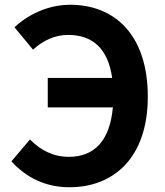

<svg xmlns="http://www.w3.org/2000/svg" viewBox="-20 -774 696 808"><path d="M181 -322H455C442 -178 374 -114 270 -114C201 -114 149 -144 106 -187L28 -95C93 -24 174 14 273 14C456 14 602 -108 602 -367C602 -627 463 -754 275 -754C179 -754 93 -709 41 -659L119 -565C161 -603 209 -627 267 -627C370 -627 435 -569 452 -446H181Z"/></svg>

Font: Noto Sans CJK TC
Style: Bold
Weight: 700
Designer: Ryoko NISHIZUKA 西塚涼子 (kana, bopomofo & ideographs); Paul D. Hunt (Latin, Greek & Cyrillic); Sandoll Communications 산돌커뮤니
Foundry: Adobe
Version: Version 2.004;hotconv 1.0.118;makeotfexe 2.5.65603